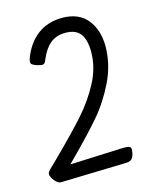

<svg xmlns="http://www.w3.org/2000/svg" viewBox="-98 -680 596 752"><g transform="rotate(-15 200.0 -303.5)"><path d="M357 -45 355 -29Q350 -11 342 -5.5Q334 0 313 0L57 7Q44 8 31 -8.5Q18 -25 18 -36Q18 -43 30 -55L65 -89Q144 -167 191 -219.5Q238 -272 270 -332.5Q302 -393 302 -456Q302 -505 283.5 -529.5Q265 -554 223 -554Q186 -554 161.5 -533.5Q137 -513 121 -474Q117 -464 113.5 -460Q110 -456 103 -456Q98 -456 81 -461Q70 -465 65 -469Q60 -473 60 -479Q60 -485 63 -494Q85 -552 126.5 -583Q168 -614 228 -614Q294 -613 327.5 -571.5Q361 -530 362 -465Q362 -390 328.5 -321Q295 -252 248.5 -198Q202 -144 127 -69L109 -51L326 -60Q345 -60 351 -57Q357 -54 357 -45Z"/></g></svg>

Font: Farsan
Style: Regular
Weight: 400
Version: Version 1.001g;PS 1.001;hotconv 1.0.86;makeotf.lib2.5.63406 